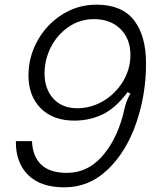

<svg xmlns="http://www.w3.org/2000/svg" viewBox="-20 -793 680 823"><path d="M606 -521Q606 -387 563.5 -264.5Q521 -142 441.5 -66Q362 10 256 10Q154 10 100.5 -43Q47 -96 48 -188H117Q120 -122 157 -87Q194 -52 267 -52Q353 -52 415 -120Q477 -188 507 -299Q509 -306 512.5 -322.5Q516 -339 522 -356Q528 -373 539 -392L527 -398Q474 -328 418.5 -302Q363 -276 299 -276Q207 -276 154.5 -329Q102 -382 102 -469Q102 -549 141 -619Q180 -689 247 -731Q314 -773 393 -773Q503 -773 554.5 -706Q606 -639 606 -521ZM171 -478Q171 -412 208.5 -370.5Q246 -329 311 -329Q371 -329 423.5 -360.5Q476 -392 507.5 -444.5Q539 -497 539 -557Q539 -627 496 -669Q453 -711 383 -711Q323 -711 274.5 -678Q226 -645 198.5 -591.5Q171 -538 171 -478Z"/></svg>

Font: Open Sauce Sans Light Italic
Style: Regular
Weight: 300
Italic angle: -10°
Designer: Alfredo Marco Pradil
Foundry: Creative Sauce Fz LLC
Version: Version 1.477